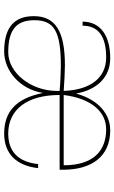

<svg xmlns="http://www.w3.org/2000/svg" viewBox="171 -724 562 945"><g transform="rotate(90 452.5 -251.0)"><path d="M79 -139C79 -237 135 -269 305 -269C326 -269 397 -266 427 -263V-250C427 -122 338 -10 237 -10C127 -10 79 -49 79 -139ZM447 -283C465 -423 532 -492 616 -492C722 -492 793 -429 793 -283ZM106 -376C106 -453 158 -492 262 -492C361 -492 422 -417 427 -283C388 -286 330 -289 301 -289C133 -289 59 -242 59 -136C59 -38 116 10 233 10C327 10 419 -67 437 -181C463 -51 527 10 637 10C735 10 795 -49 807 -157H787C777 -60 726 -10 637 -10C518 -10 447 -104 447 -263H815V-280C815 -420 750 -512 621 -512C543 -512 471 -457 440 -344C421 -449 358 -512 266 -512C153 -512 86 -462 86 -376Z"/></g></svg>

Font: Perun Thin
Style: Regular
Weight: 100
Foundry: Copyright (c) Stefan Peev, Context Ltd, 2016
Version: Version 1.089